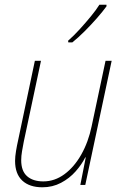

<svg xmlns="http://www.w3.org/2000/svg" viewBox="-20 -785 522 815"><path d="M160 10Q105 10 74.5 -18.5Q44 -47 44 -102Q44 -120 48 -144Q52 -168 57 -190L128 -527H154L81 -184Q77 -163 73.5 -143Q70 -123 70 -105Q70 -59 95 -37Q120 -15 164 -15Q212 -15 253.5 -45.5Q295 -76 325 -129Q355 -182 369 -249L428 -527H454L342 0H321L344 -117H342Q327 -87 301 -57.5Q275 -28 239 -9Q203 10 160 10ZM269 -612Q293 -633 318.5 -661Q344 -689 366.5 -716.5Q389 -744 402 -765H432V-758Q416 -736 391.5 -708Q367 -680 339.5 -652.5Q312 -625 287 -605H270Z"/></svg>

Font: Noto Sans SemiCondensed Thin
Style: Italic
Weight: 100
Width: 4
Italic angle: -12°
Designer: Monotype Design Team
Foundry: Monotype Imaging Inc.
Version: Version 2.013; ttfautohint (v1.8.4.7-5d5b)